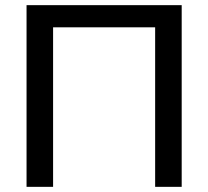

<svg xmlns="http://www.w3.org/2000/svg" viewBox="-20 -725 808 745"><path d="M83 0V-705H685V0H582V-619H186V0Z"/></svg>

Font: Mulish SemiBold
Style: Regular
Weight: 600
Designer: Vernon Adams
Foundry: Vernon Adams
Version: Version 3.603; ttfautohint (v1.8.3)